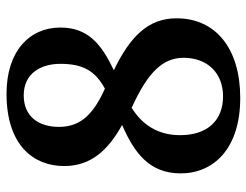

<svg xmlns="http://www.w3.org/2000/svg" viewBox="-106 -658 774 603"><g transform="rotate(-90 281.5 -357.0)"><path d="M275 10C430 10 525 -67 525 -190C525 -280 467 -336 362 -387C444 -426 496 -468 496 -555C496 -651 423 -724 288 -724C125 -724 61 -638 61 -543C61 -457 113 -404 190 -361C103 -323 38 -276 38 -177C38 -75 114 10 275 10ZM304 -415C227 -450 184 -489 184 -559C184 -625 218 -670 283 -670C353 -670 382 -615 382 -555C382 -485 361 -446 304 -415ZM280 -44C204 -44 158 -93 158 -179C158 -249 191 -298 244 -331C354 -281 401 -234 401 -168C401 -93 353 -44 280 -44Z"/></g></svg>

Font: Noto Serif Ethiopic SemiBold
Style: Regular
Weight: 600
Designer: Monotype Design Team
Foundry: Monotype Imaging Inc.
Version: Version 2.102